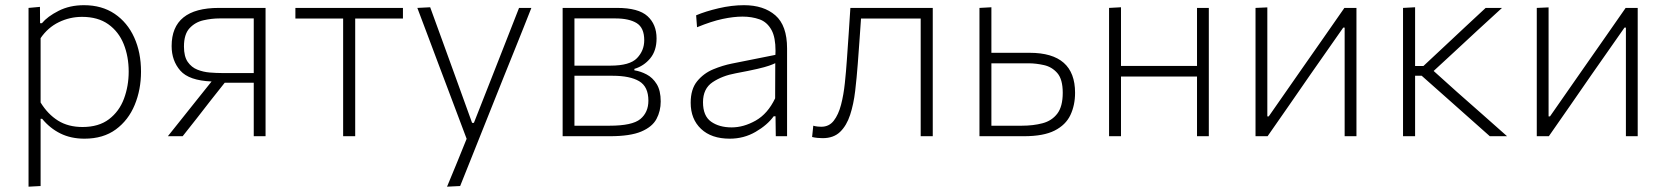

<svg xmlns="http://www.w3.org/2000/svg" viewBox="-20 -525 6422 740"><path d="M90 194.5V-494.5L134 -498.5L134.5 -435.5H141.5Q163 -461.5 205.8 -483.2Q248.5 -505 303.5 -505Q372.5 -505 421.8 -471.8Q471 -438.5 497.2 -380.8Q523.5 -323 523.5 -249Q523.5 -179.5 499.2 -120.8Q475 -62 426.5 -26.2Q378 9.5 305.5 9.5Q253.5 9.5 213 -10.5Q172.5 -30.5 142.5 -67H136.5V192ZM298 -35.5Q360.5 -35.5 400 -65.5Q439.5 -95.5 457.8 -144.5Q476 -193.5 476 -249Q476 -307 456.8 -355Q437.5 -403 397.5 -431.5Q357.5 -460 296 -460Q249 -460 206.8 -439.5Q164.5 -419 136.5 -378V-130Q164 -85 203.5 -60.2Q243 -35.5 298 -35.5Z M627 0Q655 -35 683.5 -70.8Q712 -106.5 739.5 -141L795.5 -211Q708.5 -214.5 675 -252.8Q641.5 -291 641.5 -347.5Q641.5 -494.5 823.5 -494.5H1003.5V0H958V-206H846L792.5 -138.5Q765.5 -104 738.5 -69Q711 -34 684 0ZM834 -243.5H958V-454H826.5Q796 -454 764 -446.8Q732 -439.5 710.5 -416.2Q689 -393 689 -345.5Q689 -307.5 703.5 -286.5Q718 -265.5 740.8 -256.5Q763.5 -247.5 788.5 -245.5Q813.5 -243.5 834 -243.5Z M1302.5 0V-453.5H1118.5V-494.5H1533V-453.5H1349V0Z M1703 194.5Q1722 148.5 1741 102.5Q1759.5 56 1778.5 10Q1741 -88.5 1704.5 -186.5L1670.5 -276.5Q1650.5 -330 1629.5 -385.8Q1608.5 -441.5 1588.5 -494.5L1638 -497Q1663 -427.5 1687.5 -361Q1712 -294 1737 -224.5L1799.5 -51.5H1806.5L1875 -225.5Q1901.5 -293.5 1928 -360.5Q1954 -427 1980.5 -494.5H2028Q2012 -454.5 1997.5 -417.5Q1982.5 -380 1964.5 -335.2Q1946.5 -290.5 1921.5 -228.5L1866 -89.5Q1828 6 1801.5 72Q1775 138 1753.5 192Z M2148.5 0V-494.5H2358.5Q2440.5 -494.5 2475.5 -462.8Q2510.5 -431 2510.5 -377Q2510.5 -329.5 2486 -300Q2461.5 -270.5 2425 -259.5V-254Q2448.5 -250.5 2472 -238.2Q2495.5 -226 2511 -201Q2526.5 -176 2526.5 -134Q2526.5 -97 2510.2 -66.5Q2494 -36 2451.5 -18Q2409 0 2330.5 0ZM2351.5 -454H2194V-272H2332.5Q2407.5 -272 2435.2 -301Q2463 -330 2463 -370Q2463 -418 2433.8 -436Q2404.5 -454 2351.5 -454ZM2194 -40.5H2329.5Q2417 -40.5 2448 -66.2Q2479 -92 2479 -137Q2479 -191 2443.5 -212Q2408 -233 2341 -233H2194Z M2792.5 9.5Q2722 9.5 2682 -28.2Q2642 -66 2642 -129Q2642 -181.5 2667 -212Q2692 -242.5 2728.8 -257.8Q2765.5 -273 2801 -280L2968.5 -313.5Q2969 -321.5 2969 -329Q2969 -380.5 2954 -408.5Q2937 -440 2907.2 -450.5Q2877.5 -461 2842 -461Q2807.5 -461 2765 -452Q2722.5 -443 2666.5 -420L2663 -466Q2699.5 -481.5 2749.8 -493.2Q2800 -505 2847.5 -505Q2923.5 -505 2968.5 -465.8Q3013.5 -426.5 3013.5 -338.5V0H2970L2969 -77H2962Q2937.5 -43 2892.2 -16.8Q2847 9.5 2792.5 9.5ZM2800 -34Q2846 -34 2892.5 -60.2Q2939 -86.5 2967.5 -146L2968 -281.5Q2959 -277 2944 -271.8Q2929 -266.5 2899 -259.5Q2869 -252.5 2815.5 -242.5Q2763.5 -233 2726.5 -208.2Q2689.5 -183.5 2689.5 -131Q2689.5 -78 2720.8 -56Q2752 -34 2800 -34Z M3150.5 7.5Q3142.5 7.5 3131.2 6.5Q3120 5.5 3110 3L3114.5 -40.5Q3123 -38 3131.8 -37.2Q3140.5 -36.5 3145.5 -36.5Q3175.5 -36.5 3193.5 -59.8Q3211.5 -83 3221.5 -121.2Q3231.5 -159.5 3236.2 -204.8Q3241 -250 3244 -294.5Q3247.5 -344.5 3251 -395.2Q3254.5 -446 3257.5 -494.5H3575V0H3528.5V-453.5H3298.5Q3295.5 -411 3292.5 -367.5Q3289.5 -324 3286 -279Q3282 -225.5 3276 -174.5Q3270 -123.5 3256.5 -82.2Q3243 -41 3218 -16.8Q3193 7.5 3150.5 7.5Z M3755 0V-494.5L3801 -497V-321.5H3948.5Q4123.5 -321.5 4123.5 -167.5Q4123.5 -119.5 4105.5 -81.5Q4087.5 -43.5 4044.8 -21.8Q4002 0 3926.5 0ZM3801 -40.5H3918.5Q3962.5 -40.5 3998.2 -50Q4034 -59.5 4055 -87Q4076 -114.5 4076 -167.5Q4076 -219.5 4055 -243.5Q4034 -267.5 4003.2 -274.2Q3972.5 -281 3944.5 -281H3801Z M4254.5 0V-494.5L4300.5 -497V-271H4593.5V-494.5H4639V0H4593.5V-230H4300.5V0Z M4819 0V-494.5L4864.5 -496.5V-76.5H4870L4997.5 -259.5Q5038.5 -318 5080 -377.5Q5121 -436.5 5161.5 -494.5H5208V0H5162.5V-418.5H5157L5030 -237Q4989 -177.5 4948 -118.5Q4906.5 -59 4865.5 0Z M5387.5 0V-494.5L5434 -497V-270.5H5466L5550 -349Q5589 -385.5 5628 -422Q5667 -458.5 5706 -494.5H5769Q5722 -451.5 5675.5 -408.8Q5629 -366 5583.5 -323.5L5505.5 -251.5L5595 -171Q5643 -128.5 5692 -85.5Q5740.5 -42.5 5788.5 0H5722Q5682 -35.5 5641.5 -71.5Q5601 -107 5561 -143L5459.5 -233H5434V0Z M5903 0V-494.5L5948.5 -496.5V-76.5H5954L6081.5 -259.5Q6122.5 -318 6164 -377.5Q6205 -436.5 6245.5 -494.5H6292V0H6246.5V-418.5H6241L6114 -237Q6073 -177.5 6032 -118.5Q5990.5 -59 5949.5 0Z"/></svg>

Font: Heraclito ExtraLight
Style: Regular
Weight: 200
Designer: Kostas Bartsokas (font) & Cristiano Sobral (main changes)
Foundry: Kostas Bartsokas (font) & Cristiano Sobral (main changes)
Version: Version 1.00;July 8, 2020;FontCreator 13.0.0.2655 64-bit